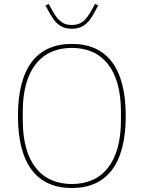

<svg xmlns="http://www.w3.org/2000/svg" viewBox="-20 -930 720 962"><path d="M340 12C165 12 70 -108 70 -349C70 -590 165 -710 340 -710C515 -710 610 -590 610 -349C610 -108 515 12 340 12ZM340 -8C493 -8 586 -116 586 -328V-370C586 -582 493 -690 340 -690C187 -690 94 -582 94 -370V-328C94 -116 187 -8 340 -8ZM340 -786C305 -786 282 -797 262 -817C242 -837 227 -867 208 -903L224 -910L239 -883C256 -851 271 -832 287 -821C302 -809 317 -805 340 -805C361 -805 378 -809 394 -821C409 -832 424 -851 441 -883L456 -910L472 -903C453 -867 438 -837 418 -817C398 -797 373 -786 340 -786Z"/></svg>

Font: Plexus Sans Thin
Style: Regular
Weight: 250
Version: Version 2.001;PS 002.001;hotconv 1.0.70;makeotf.lib2.5.58329